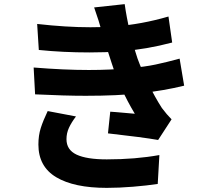

<svg xmlns="http://www.w3.org/2000/svg" viewBox="-20 -843 1040 930"><path d="M418 -711Q486 -711 535 -715Q666 -725 796 -763L814 -637Q690 -604 563 -594Q490 -589 413 -589Q285 -589 168 -601L160 -727Q301 -711 418 -711ZM410 -504Q518 -504 606 -513Q680 -519 734 -530.5Q788 -542 850 -559L872 -428Q775 -404 657 -391Q551 -379 395 -379Q295 -379 150 -386L143 -516Q290 -504 410 -504ZM436 -807 584 -823Q602 -694 646 -560Q666 -505 698 -439Q730 -373 764 -320Q788 -288 811 -265L746 -165Q672 -178 503 -197L514 -302L542 -300L633 -292Q561 -412 521 -537Q502 -593 474 -687Q460 -739 436 -807ZM302 -169Q302 -117 351 -94Q400 -71 497 -71Q636 -71 752 -92L744 48Q691 56 624 61.5Q557 67 497 67Q339 67 252.5 15.5Q166 -36 166 -143Q166 -187 177.5 -223Q189 -259 211 -305L348 -279Q326 -250 314 -224Q302 -198 302 -169Z"/></svg>

Font: Merged Yaku Han JP ExtraBold
Style: Regular
Weight: 800
Designer: Ryoko NISHIZUKA 西塚涼子 (kana, bopomofo & ideographs); Paul D. Hunt (Latin, Greek & Cyrillic); Sandoll Communications 산돌커뮤니
Foundry: Adobe
Version: Version 2.004